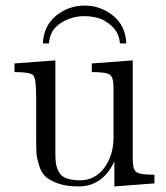

<svg xmlns="http://www.w3.org/2000/svg" viewBox="-20 -659 595 690"><path d="M434 -503H411Q408 -541 382.5 -564.5Q357 -588 332 -594.5Q307 -601 283 -601Q237 -601 198 -576Q159 -551 156 -503H134Q137 -566 181.5 -602.5Q226 -639 284 -639Q341 -639 386 -603Q431 -567 434 -503ZM32 -400V-431L179 -442V-110Q179 -86 181 -72Q183 -58 191 -42Q199 -26 218 -18.5Q237 -11 267 -11Q321 -11 354.5 -55.5Q388 -100 388 -166V-344Q388 -381 375 -390.5Q362 -400 310 -400V-431L457 -442V-87Q457 -50 470 -40.5Q483 -31 535 -31V0L391 11V-79Q349 11 262 11Q218 11 188 0Q158 -11 143 -25Q128 -39 120 -66Q112 -93 111 -109.5Q110 -126 110 -158V-308Q110 -376 100 -388Q90 -400 32 -400Z"/></svg>

Font: CMU Serif
Style: Roman
Weight: 500
Version: Version 0.7.0